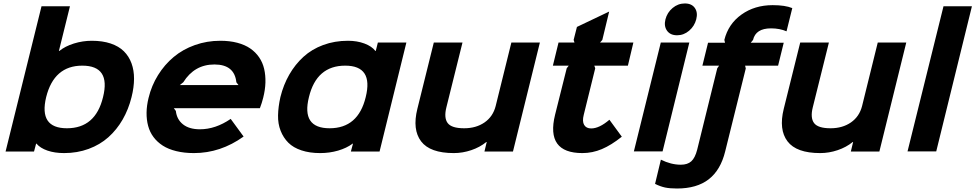

<svg xmlns="http://www.w3.org/2000/svg" viewBox="-20 -876 5644 1111"><path d="M576.2 -314Q621.6 -496.1 456.1 -496.1Q292.5 -496.1 247.1 -314Q203.6 -133.8 367.2 -133.8Q532.7 -133.8 576.2 -314ZM741.2 -314Q723.6 -243.2 689.7 -184.3Q655.8 -125.5 607.2 -82Q558.6 -38.6 492.9 -14.4Q427.2 9.8 351.1 9.8Q296.4 9.8 254.6 -4.6Q212.9 -19 190.9 -44.9H189L176.8 1H12.2L220.2 -839.8H384.8L320.8 -581.1H323.2Q356.9 -608.4 407.7 -624.3Q458.5 -640.1 511.2 -640.1Q573.2 -640.1 620.4 -624.3Q667.5 -608.4 696.8 -579.3Q726.1 -550.3 741 -509.5Q755.9 -468.8 755.6 -419.7Q755.4 -370.6 741.2 -314Z M1020.5 -383.8H1359.9L1347.7 -399.9Q1336.9 -502.9 1220.7 -502.9Q1105 -502.9 1040.5 -399.9ZM1502.9 -310.1Q1495.6 -280.3 1483.9 -250H985.8L997.6 -233.9Q1002.9 -185.1 1038.8 -156.5Q1074.7 -127.9 1136.7 -127.9Q1227.1 -127.9 1314.9 -188L1389.6 -85.9Q1255.9 9.8 1102.5 9.8Q1045.9 9.8 1000 -1.5Q954.1 -12.7 921.9 -33.4Q889.6 -54.2 868.2 -83Q846.7 -111.8 837.2 -147.5Q827.6 -183.1 828.1 -224.1Q828.6 -265.1 839.8 -310.1Q856.9 -380.9 894.5 -441.4Q932.1 -502 984.9 -546.1Q1037.6 -590.3 1107.4 -615.2Q1177.2 -640.1 1254.9 -640.1Q1309.6 -640.1 1353.5 -628.4Q1397.5 -616.7 1428.2 -595.5Q1459 -574.2 1479.5 -544.2Q1500 -514.2 1508.5 -477.3Q1517.1 -440.4 1515.9 -398.4Q1514.6 -356.4 1502.9 -310.1Z M2096.2 -314Q2141.6 -496.1 1977.5 -496.1Q1811.5 -496.1 1767.6 -314Q1722.7 -133.8 1887.2 -133.8Q2052.7 -133.8 2096.2 -314ZM2331.5 -629.9 2176.3 1H2010.3L2022.5 -44.9H2020.5Q1985.8 -19 1936.5 -4.6Q1887.2 9.8 1832.5 9.8Q1771.5 9.8 1724.4 -5.9Q1677.2 -21.5 1648.4 -50.3Q1619.6 -79.1 1603.8 -119.4Q1587.9 -159.7 1588.9 -208.5Q1589.8 -257.3 1602.5 -314Q1620.1 -385.3 1653.8 -444.1Q1687.5 -502.9 1735.8 -547.1Q1784.2 -591.3 1850.3 -615.7Q1916.5 -640.1 1993.7 -640.1Q2045.9 -640.1 2088.6 -624.3Q2131.3 -608.4 2152.3 -581.1H2154.3L2166.5 -629.9Z M3104 -629.9 2948.2 1H2783.2L2796.4 -54.2H2793.9Q2756.8 -23.9 2707 -7.1Q2657.2 9.8 2606 9.8Q2468.3 9.8 2416.7 -58.1Q2365.2 -126 2395 -246.1L2490.2 -629.9H2656.2L2563 -254.9Q2547.9 -194.3 2570.3 -164.1Q2592.8 -133.8 2666 -133.8Q2734.9 -133.8 2783.7 -167.5Q2832.5 -201.2 2848.1 -262.2L2939 -629.9Z M3506.3 -183.1 3578.1 -85Q3517.1 -36.1 3462.6 -13.2Q3408.2 9.8 3350.1 9.8Q3137.2 9.8 3191.9 -211.9L3259.3 -481L3271 -496.1H3179.2L3211.9 -629.9H3304.2L3299.3 -645L3318.4 -720.2L3504.9 -809.1L3465.3 -645L3452.1 -629.9H3645L3613.3 -496.1H3418.9L3424.3 -481L3357.9 -211.9Q3348.1 -173.8 3360.1 -153.3Q3372.1 -132.8 3400.9 -132.8Q3447.8 -132.8 3506.3 -183.1Z M3968.8 -629.9 3814 0H3647.9L3803.7 -629.9ZM3897.9 -671.9Q3858.4 -671.9 3839.6 -698.5Q3820.8 -725.1 3830.6 -764.2Q3840.8 -803.7 3872.1 -829.8Q3903.3 -856 3942.9 -856Q3982.4 -856 4000.7 -829.8Q4019 -803.7 4008.8 -764.2Q3998.5 -724.6 3967.5 -698.2Q3936.5 -671.9 3897.9 -671.9Z M4295.4 -480 4176.3 0Q4149.9 107.9 4081.1 161.4Q4012.2 214.8 3897.5 214.8Q3856 214.8 3828.4 209Q3800.8 203.1 3770.5 188L3804.2 47.9Q3862.8 77.1 3919.4 77.1Q3958.5 77.1 3980.2 57.4Q4002 37.6 4014.2 -9.8L4130.4 -481L4141.1 -496.1H4044.4L4077.1 -628.9H4175.3L4171.4 -645Q4194.3 -737.3 4270.5 -791.7Q4346.7 -846.2 4451.2 -846.2Q4523.4 -846.2 4564.5 -829.1L4531.2 -694.8Q4491.7 -711.9 4441.4 -711.9Q4353 -711.9 4337.4 -645L4324.2 -628.9H4515.1L4482.4 -496.1H4291.5Z M5224.1 -629.9 5068.4 1H4903.3L4916.5 -54.2H4914.1Q4877 -23.9 4827.1 -7.1Q4777.3 9.8 4726.1 9.8Q4588.4 9.8 4536.9 -58.1Q4485.4 -126 4515.1 -246.1L4610.4 -629.9H4776.4L4683.1 -254.9Q4668 -194.3 4690.4 -164.1Q4712.9 -133.8 4786.1 -133.8Q4855 -133.8 4903.8 -167.5Q4952.6 -201.2 4968.3 -262.2L5059.1 -629.9Z M5604 -839.8 5397.5 0H5231.4L5439.5 -839.8Z"/></svg>

Font: Sinkin Sans 700 Bold Italic
Style: Bold Italic
Weight: 700
Italic angle: -112°
Designer: Keith Bates
Foundry: K-Type
Version: Sinkin Sans (version 1.0)  by Keith Bates   •   © 2014   www